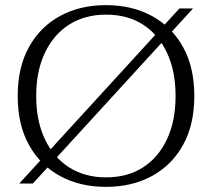

<svg xmlns="http://www.w3.org/2000/svg" viewBox="-20 -715 825 748"><path d="M393 13Q292 13 214.5 -29Q137 -71 93 -150Q49 -229 49 -341Q49 -453 93 -532Q137 -611 214.5 -653Q292 -695 393 -695Q494 -695 571.5 -653Q649 -611 693 -532Q737 -453 737 -341Q737 -229 693 -150Q649 -71 571.5 -29Q494 13 393 13ZM393 -24Q476 -24 536.5 -62.5Q597 -101 630.5 -172.5Q664 -244 664 -341Q664 -438 630.5 -509.5Q597 -581 536.5 -619.5Q476 -658 393 -658Q311 -658 250 -619.5Q189 -581 155 -509.5Q121 -438 121 -341Q121 -244 155 -172.5Q189 -101 250 -62.5Q311 -24 393 -24ZM55 0 679 -682H732L108 0Z"/></svg>

Font: Montagu Slab 144pt Light
Style: Regular
Weight: 300
Designer: Florian Karsten
Foundry: Florian Karsten
Version: Version 1.000